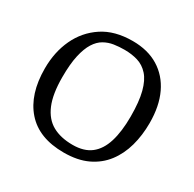

<svg xmlns="http://www.w3.org/2000/svg" viewBox="-149 -816 994 985"><g transform="rotate(30 348.0 -323.5)"><path d="M345 13Q198 13 122 -73.5Q46 -160 46 -313Q46 -410 82.5 -488Q119 -566 190 -613Q261 -660 367 -660Q457 -660 520.5 -621Q584 -582 618 -510.5Q652 -439 652 -338Q652 -266 634.5 -202.5Q617 -139 580 -90.5Q543 -42 485 -14.5Q427 13 345 13ZM365 -44Q432 -44 472.5 -75.5Q513 -107 532 -168.5Q551 -230 551 -319Q551 -407 536.5 -462.5Q522 -518 495 -548Q468 -578 432 -589Q396 -600 353 -600Q321 -600 291 -595.5Q261 -591 234.5 -576Q208 -561 188.5 -530Q169 -499 157.5 -448Q146 -397 146 -319Q146 -219 171.5 -158.5Q197 -98 245.5 -71Q294 -44 365 -44Z"/></g></svg>

Font: Faustina Light
Style: Regular
Weight: 400
Version: Version 1.200